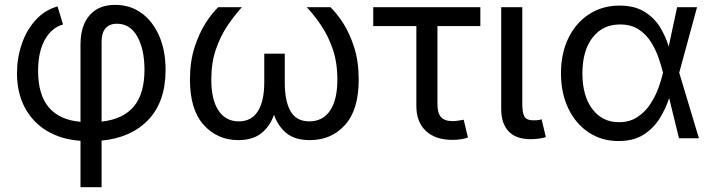

<svg xmlns="http://www.w3.org/2000/svg" viewBox="-20 -576 2971 800"><path d="M315.4 204.1V10.7Q233.9 4.9 174.6 -31.2Q115.2 -67.4 83 -128.7Q50.8 -189.9 50.8 -271Q50.8 -334.5 70.6 -392.3Q90.3 -450.2 128.2 -492.2Q166 -534.2 219.7 -549.3L242.7 -474.1Q194.3 -460.4 166.5 -409.7Q138.7 -358.9 138.7 -280.3Q138.7 -84 315.4 -68.4V-389.6Q315.4 -468.8 353 -512.2Q390.6 -555.7 460 -555.7Q522.5 -555.7 569.6 -521.5Q616.7 -487.3 643.3 -426.3Q669.9 -365.2 669.9 -284.7Q669.9 -152.8 598.6 -77.4Q527.3 -2 403.3 9.8V204.1ZM403.3 -69.3Q492.7 -79.1 537.4 -132.1Q582 -185.1 582 -285.6Q582 -370.1 552.2 -423.6Q522.5 -477.1 467.3 -477.1Q435.5 -477.1 419.4 -457.8Q403.3 -438.5 403.3 -403.3Z M972.7 7.8Q885.7 7.8 828.6 -55.7Q771.5 -119.1 771.5 -244.1Q771.5 -317.9 790 -376.7Q808.6 -435.5 835.9 -478.5Q863.3 -521.5 889.2 -545.9H987.8Q957 -512.2 927.7 -468.8Q898.4 -425.3 879.4 -369.9Q860.4 -314.5 860.4 -244.1Q860.4 -160.6 890.4 -115.5Q920.4 -70.3 975.1 -70.3Q1027.3 -70.3 1054.2 -112.1Q1081.1 -153.8 1081.1 -233.4V-352.5H1166.5V-233.4Q1166.5 -153.8 1190.9 -112.1Q1215.3 -70.3 1268.6 -70.3Q1325.2 -70.3 1355.5 -115.5Q1385.7 -160.6 1385.7 -244.1Q1385.7 -316.4 1366 -372.8Q1346.2 -429.2 1316.9 -471.9Q1287.6 -514.6 1258.3 -545.9H1356.9Q1381.8 -522.5 1409.2 -480.5Q1436.5 -438.5 1455.6 -379.2Q1474.6 -319.8 1474.6 -244.1Q1474.6 -118.2 1417.5 -55.2Q1360.4 7.8 1271.5 7.8Q1208 7.8 1173.1 -21.5Q1138.2 -50.8 1121.6 -97.7Q1105 -49.3 1068.8 -20.8Q1032.7 7.8 972.7 7.8Z M1864.7 6.8Q1793.9 6.8 1754.4 -30.5Q1714.8 -67.9 1714.8 -134.8V-467.3H1535.2V-545.9H1981.4V-467.3H1802.7V-141.6Q1802.7 -105 1817.6 -88.1Q1832.5 -71.3 1866.7 -71.3Q1875.5 -71.3 1888.4 -73.2Q1901.4 -75.2 1912.1 -77.1L1929.7 -2.9Q1901.9 6.8 1864.7 6.8Z M2190.9 3.9Q2129.4 3.9 2098.9 -29.1Q2068.4 -62 2068.4 -121.1V-545.9H2156.2V-143.1Q2156.2 -105.5 2165.3 -90.1Q2174.3 -74.7 2201.7 -74.7Q2215.8 -74.7 2223.1 -75.7Q2230.5 -76.7 2236.8 -78.6L2254.4 -4.4Q2242.7 -1 2225.6 1.5Q2208.5 3.9 2190.9 3.9Z M2557.1 11.7Q2486.8 11.7 2432.6 -24.4Q2378.4 -60.5 2347.9 -124.3Q2317.4 -188 2317.4 -270.5Q2317.4 -354 2348.4 -417.5Q2379.4 -481 2434.6 -516.8Q2489.7 -552.7 2561 -552.7Q2624 -552.7 2665.3 -527.1Q2706.5 -501.5 2730.5 -462.2Q2754.4 -422.9 2766.1 -381.8L2801.3 -545.9H2884.3L2810.1 -272.9L2892.1 0H2809.1L2768.1 -167.5Q2754.9 -125.5 2729.7 -84.2Q2704.6 -43 2662.6 -15.6Q2620.6 11.7 2557.1 11.7ZM2742.7 -272.9 2742.2 -274.4Q2735.8 -300.3 2724.4 -334Q2712.9 -367.7 2693.1 -399.9Q2673.3 -432.1 2641.6 -453.1Q2609.9 -474.1 2563.5 -474.1Q2491.2 -474.1 2449 -419.4Q2406.7 -364.7 2406.7 -270Q2406.7 -176.8 2448 -121.8Q2489.3 -66.9 2558.6 -66.9Q2604 -66.9 2636.2 -88.4Q2668.5 -109.9 2689.9 -142.8Q2711.4 -175.8 2723.9 -210.4Q2736.3 -245.1 2742.2 -271.5Z"/></svg>

Font: Inter
Style: Regular
Weight: 400
Designer: Rasmus Andersson
Foundry: rsms
Version: Version 4.001;git-9221beed3